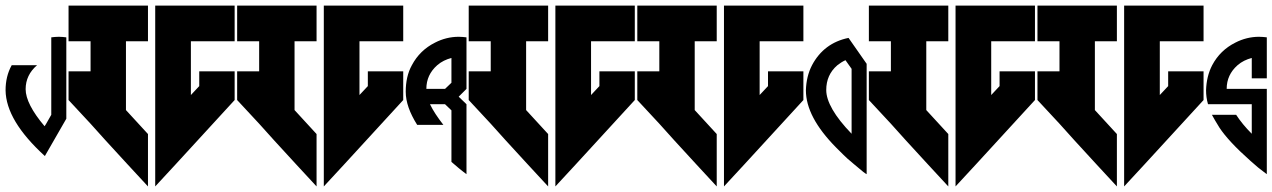

<svg xmlns="http://www.w3.org/2000/svg" viewBox="-20 -717 4566 689"><path d="M22 -483C7 -456 0 -426 0 -393C1 -320 48 -242 141 -157L218 -291V-583C209 -584 200 -585 191 -585C182 -585 173 -584 164 -583V-305L152 -284C147 -275 143 -268 140 -264C95 -317 72 -362 72 -397C72 -431 86 -460 113 -483Z M226 -697V-569H305V-461H226V-358L305 -273L314 -263L359 -213L437 -128L511 -48V-236L432 -322V-569H511V-697ZM537 -697V-569V-236V-48L611 -128L822 -358V-461H695V-408L665 -376V-569H822V-697H665Z M831 -697V-569H910V-461H831V-358L910 -273L919 -263L964 -213L1042 -128L1116 -48V-236L1037 -322V-569H1116V-697ZM1142 -697V-569V-236V-48L1216 -128L1427 -358V-461H1300V-408L1270 -376V-569H1427V-697H1270Z M1600 -509V-420L1577 -398H1510C1510 -432 1523 -460 1549 -483C1564 -496 1581 -504 1600 -509ZM1654 -583C1645 -584 1635 -585 1626 -585C1597 -585 1568 -578 1541 -564C1505 -546 1477 -519 1458 -483C1443 -456 1436 -424 1436 -388C1436 -351 1450 -312 1477 -269H1571C1550 -296 1534 -320 1523 -343H1577L1600 -321V-136C1621 -118 1635 -106 1642 -101C1649 -96 1653 -93 1654 -92V-343L1626 -370L1654 -398Z M1662 -697V-569H1741V-461H1662V-358L1741 -273L1750 -263L1795 -213L1873 -128L1947 -48V-236L1868 -322V-569H1947V-697ZM1973 -697V-569V-236V-48L2047 -128L2258 -358V-461H2131V-408L2101 -376V-569H2258V-697H2101Z M2267 -697V-569H2346V-461H2267V-358L2346 -273L2355 -263L2400 -213L2478 -128L2552 -48V-236L2473 -322V-569H2552V-697ZM2578 -697V-569V-236V-48L2652 -128L2863 -358V-461H2736V-408L2706 -376V-569H2863V-697H2706Z M2894 -483C2880 -456 2873 -426 2872 -393C2872 -329 2908 -261 2980 -188C3000 -168 3014 -154 3022 -147C3031 -140 3037 -134 3042 -130C3059 -116 3071 -106 3078 -100C3085 -95 3089 -92 3090 -92V-488L3025 -581C2966 -569 2922 -536 2894 -483ZM3014 -501 3036 -470V-237C2975 -300 2945 -353 2945 -394C2945 -430 2958 -460 2985 -483C2994 -490 3003 -496 3014 -501Z M3098 -697V-569H3177V-461H3098V-358L3177 -273L3186 -263L3231 -213L3309 -128L3383 -48V-236L3304 -322V-569H3383V-697ZM3409 -697V-569V-236V-48L3483 -128L3694 -358V-461H3567V-408L3537 -376V-569H3694V-697H3537Z M3703 -697V-569H3782V-461H3703V-358L3782 -273L3791 -263L3836 -213L3914 -128L3988 -48V-236L3909 -322V-569H3988V-697ZM4014 -697V-569V-236V-48L4088 -128L4299 -358V-461H4172V-408L4142 -376V-569H4299V-697H4142Z M4526 -583C4517 -584 4507 -585 4498 -585C4469 -585 4440 -578 4413 -564C4377 -546 4349 -519 4330 -483C4316 -456 4309 -426 4308 -393C4308 -377 4310 -360 4315 -343H4472V-237C4449 -260 4431 -282 4416 -305H4329C4335 -294 4344 -278 4356 -259C4377 -227 4414 -187 4467 -140C4488 -121 4504 -108 4514 -101C4521 -96 4525 -93 4526 -92V-398H4472H4382C4382 -432 4395 -460 4421 -483C4436 -496 4453 -504 4472 -509V-436H4526Z"/></svg>

Font: ABC-Love-Monogram
Style: Regular
Weight: 400
Designer: Sadat Fauzi
Foundry: Intuisi Creative
Version: Version 001.000